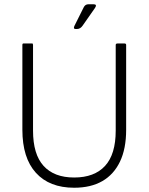

<svg xmlns="http://www.w3.org/2000/svg" viewBox="-20 -871 697 901"><path d="M328 10Q212 10 148.5 -60Q85 -130 85 -262V-660Q85 -667 90 -667H131Q135 -667 135 -660V-258Q135 -147 184.5 -92.5Q234 -38 328 -38Q423 -38 473 -92.5Q523 -147 523 -258V-660Q523 -667 532 -667H564Q572 -667 572 -660V-262Q572 -173 543 -112.5Q514 -52 460 -21Q406 10 328 10ZM329 -749 373 -837Q380 -851 395 -851H419Q437 -851 426 -834L368 -751Q357 -735 342 -735H334Q323 -735 329 -749Z"/></svg>

Font: Vivano Light
Style: Regular
Weight: 300
Designer: Joe Prince, Josias Burgherr
Version: Version 2.064;September 19, 2022;FontCreator 14.0.0.2877 64-